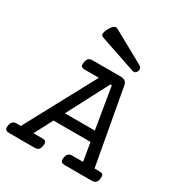

<svg xmlns="http://www.w3.org/2000/svg" viewBox="-211 -933 997 1063"><g transform="rotate(30 287.5 -401.5)"><path d="M422.4 -547.9 509.8 -66.4H541Q554.7 -66.4 560.8 -61.5Q566.9 -56.6 566.9 -44.9Q566.9 -37.6 565.9 -33.2Q563 -15.1 554.7 -7.6Q546.4 0 529.8 0H356.9Q343.3 0 336.9 -5.1Q330.6 -10.3 330.6 -22Q330.6 -25.4 331.5 -33.2Q335 -51.3 343.3 -58.8Q351.6 -66.4 368.2 -66.4H436.5L417 -182.6H180.2L119.1 -66.4H175.8Q189.5 -66.4 195.6 -61.5Q201.7 -56.6 201.7 -44.9Q201.7 -37.6 200.7 -33.2Q197.8 -15.1 189.5 -7.6Q181.2 0 164.6 0H1.5Q-12.2 0 -18.6 -5.1Q-24.9 -10.3 -24.9 -22Q-24.9 -25.4 -23.9 -33.2Q-20.5 -51.3 -12.2 -58.8Q-3.9 -66.4 12.7 -66.4H38.6L279.3 -513.2H189.5Q175.8 -513.2 169.7 -518.1Q163.6 -522.9 163.6 -534.7Q163.6 -542 164.6 -546.4Q168 -564.5 176.3 -572Q184.6 -579.6 201.2 -579.6H378.9Q398.4 -579.6 408.9 -572Q419.4 -564.5 422.4 -547.9ZM353 -513.2 214.8 -249H406.2L362.3 -513.2ZM451.7 -665.5Q451.7 -654.8 445.1 -646.5Q438.5 -638.2 428.7 -638.2Q426.8 -638.2 422.9 -639.2L188 -718.8Q175.8 -722.7 175.8 -735.8Q175.8 -749.5 188 -771Q197.3 -788.1 205.3 -795.4Q213.4 -802.7 221.2 -802.7Q228 -802.7 237.3 -797.4L440.4 -685.1Q451.7 -678.7 451.7 -665.5Z"/></g></svg>

Font: Courier Prime
Style: Italic
Weight: 400
Italic angle: -10°
Designer: Alan Dague-Greene
Foundry: Quote-Unquote Apps
Version: Version 3.018